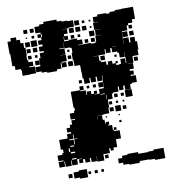

<svg xmlns="http://www.w3.org/2000/svg" viewBox="-83 -794 790 884"><g transform="rotate(-10 312.5 -352.0)"><path d="M162 -48H136V-74H159V-78H136V-104H159V-111H166V-128H156V-174H196V-194H216V-201H199V-221H216V-234H227V-253H245V-257H225V-285H246V-294H251V-309H247V-353V-383H290V-400H308V-382H291V-378H316V-356H319V-371H339V-356H352V-368H366V-354H354V-352H377V-373H400V-380H401V-409H377V-431H371V-409H347V-431H342V-408H316V-434H339H312V-463H311V-492H310V-497H285V-524H282V-558H286V-582H280V-585H253V-612H252V-588H230V-585H253V-557H229V-556H254V-526H229V-522H250V-500H228V-521H224V-496H202V-488H156V-493H131V-499H107V-523H130V-560H137V-583H157V-590H138V-612H156V-621H139V-641H156V-653H141V-669H157V-654H161V-669H157V-676H134V-706H157V-713H178V-722H240V-713H261V-709H287V-706H314V-676H287V-673H262V-672H280V-650H262V-640H278V-622H260V-638H258V-617H280V-620H318V-612H340V-590H318V-588H341V-589H377V-585H399V-591H403V-617H428V-618H406V-644H428V-645H403V-677H428V-678H406V-704H428V-712H470V-708H486V-714H512V-718H541V-719H597V-663H582V-648H561V-639H577V-623H561V-639H553V-617H528V-613H551V-589H527V-612H526V-584H552V-560H558V-582H580V-560H588V-522H584V-496H556V-494H555V-465H528V-464H552V-438H532V-430H548V-412H532V-407H555V-375H530V-370H522V-348H496V-369H489V-351H469V-369H464V-346H438V-342H432V-318H409V-281H405V-255H377V-253H351V-252H370V-230H353H378V-212H382V-218H396V-204H390V-200H408V-175H413V-170H438V-132H414V-96H396V-84H382V-96H376V-74H347V-73H345V-45H313V-70H312V-48H286V-67H280V-50H258V-67H248V-52H230V-70H245V-72H222V-48H196V-71H193V-47H165V-71H162ZM340 -680H318V-702H340ZM128 -682H110V-700H128ZM98 -682H80V-700H98ZM365 -685H353V-697H365ZM393 -687H385V-695H393ZM76 -494H42V-521H39V-526H14V-545H3V-575V-602H0V-660H16V-674H42V-660H58V-643H71V-619H77V-583H75V-561H79V-527H105V-495H76ZM340 -650H318V-672H340ZM310 -650H288V-672H310ZM369 -651H349V-671H369ZM125 -655H113V-667H125ZM393 -657H385V-665H393ZM92 -658H86V-664H92ZM133 -617H105V-645H133ZM401 -619H377V-643H401ZM100 -620H78V-642H100ZM307 -623H291V-639H307ZM335 -625H323V-637H335ZM129 -591H109V-611H129ZM579 -591H559V-611H579ZM98 -592H80V-610H98ZM398 -592H380V-610H398ZM367 -593H351V-609H367ZM526 -560V-584H525V-560ZM97 -563H81V-579H97ZM125 -565H113V-577H125ZM274 -566H264V-576H274ZM471 -553H490V-554H471ZM373 -531V-553V-531ZM129 -531H109V-551H129ZM99 -531H79V-551H99ZM405 -525H379V-524H402V-500H408V-493H431V-477H439V-491H459V-477H474V-486H484V-476H475V-468H490V-470H498V-492H520V-470H523V-494H522V-522H521V-499H497V-522H490V-529H467V-549H460V-530H438V-549H434V-526H405ZM277 -533H261V-549H277ZM280 -500H258V-522H280ZM429 -501H409V-521H429ZM484 -506H474V-516H484ZM578 -472H560V-490H578ZM379 -433H400H379ZM403 -409V-432H401V-409ZM306 -414H292V-428H306ZM400 -380H378V-402H400ZM366 -384H352V-398H366ZM335 -385H323V-397H335ZM380 -346H400V-349H380ZM525 -315H493V-347H525ZM406 -321V-342H404V-321ZM457 -323H441V-339H457ZM486 -324H472V-338H486ZM426 -294H412V-308H426ZM454 -296H444V-306H454ZM483 -297H475V-305H483ZM462 -258H436V-284H462ZM428 -262H410V-280H428ZM487 -263H471V-279H487ZM348 -235V-249H347V-235ZM452 -238H446V-244H452ZM392 -238H386V-244H392ZM454 -206H444V-216H454ZM222 -168H202V-164H222V-141H225V-165H240V-167H225V-188H222ZM425 -175H413V-187H425ZM202 -133H219V-138H202ZM197 -111V-128H192V-111ZM199 -103H219V-109H199ZM199 -74H220V-79H199ZM367 -53H351V-69H367ZM504 -6H454V-10H428V-20H408V-42H428V-52H454V-56H504V-48H522H550V-50H575V-55H623V-7H575V-12H550V-14H522H504ZM258 18H220V13H195V-15H220V-20H258ZM188 8H170V-10H188ZM306 6H292V-8H306ZM275 5H263V-7H275ZM335 5H323V-7H335Z"/></g></svg>

Font: Rubik Storm
Style: Regular
Weight: 400
Designer: Hubert and Fischer, NaN
Foundry: Hubert and Fischer, NaN
Version: Version 2.201